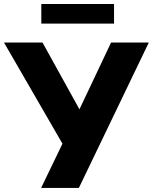

<svg xmlns="http://www.w3.org/2000/svg" viewBox="-47 -929 756 949"><path d="M261.7 -218.8 -27.3 -718.8H163.1L345.7 -388.7L502 -718.8H688.5L342.8 0H156.2ZM157.2 -909.2H516.6V-812.5H157.2Z"/></svg>

Font: Min Sans Black
Style: Regular
Weight: 900
Designer: Jinseong-Kim, NotoSansCJK, Nunito
Foundry: Jinseong-Kim
Version: Version 1.000